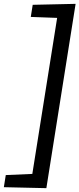

<svg xmlns="http://www.w3.org/2000/svg" viewBox="-48 -873 413 998"><path d="M345 -853 193 105 -28 100 -18 37 120 31 249 -780 112 -785 122 -848Z"/></svg>

Font: Bitter Thin Medium
Style: Italic
Weight: 500
Italic angle: -9°
Version: Version 3.021